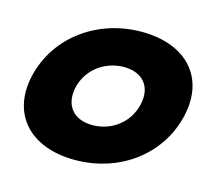

<svg xmlns="http://www.w3.org/2000/svg" viewBox="-97 -783 1033 916"><g transform="rotate(15 419.0 -325.5)"><path d="M258.4 -325.7C280.2 -416.8 362.4 -478.2 457.4 -478.2C550.5 -478.2 601 -416.8 579.2 -325.7C558.4 -233.7 477.2 -171.3 382.2 -171.3C287.1 -171.3 237.6 -233.7 258.4 -325.7ZM343.6 10.9C564.4 10.9 747.5 -124.8 794.1 -325.7C841.6 -525.7 716.8 -662.4 496 -662.4C275.2 -662.4 91.1 -525.7 43.6 -325.7C-3 -124.8 122.8 10.9 343.6 10.9Z"/></g></svg>

Font: Calandify
Style: Semi Bold Italic
Weight: 700
Italic angle: -12°
Designer: Larry Fischer
Foundry: Larry Fischer
Version: Version 1.0; ttfautohint (v1.8.4.7-5d5b)